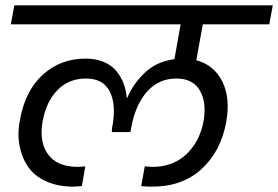

<svg xmlns="http://www.w3.org/2000/svg" viewBox="-20 -760 1030 711"><path d="M817.9 -309.1Q798.3 -199.7 725.8 -133.5Q653.3 -67.4 539.1 -68.8Q525.4 -68.8 502.9 -70.8L516.1 -144Q533.7 -142.1 544.9 -142.1Q620.1 -142.1 669.9 -188.7Q719.7 -235.4 733.9 -312Q745.6 -380.9 720 -425Q694.3 -469.2 632.8 -469.2Q566.9 -469.2 523.7 -419.7Q480.5 -370.1 465.8 -286.1L462.9 -271H394L395 -286.1Q411.6 -368.7 387.5 -418.9Q363.3 -469.2 298.8 -469.2Q233.9 -469.2 192.4 -426Q150.9 -382.8 138.2 -312Q124 -235.8 157.5 -189Q190.9 -142.1 268.1 -142.1Q276.4 -142.1 295.9 -144L283.2 -70.8Q258.8 -68.8 252.9 -68.8Q194.8 -68.8 151.6 -88.1Q108.4 -107.4 85 -140.9Q61.5 -174.3 52.5 -219.5Q43.5 -264.6 54.2 -316.9Q72.8 -423.3 138.4 -483.2Q204.1 -543 296.9 -543Q335.4 -543 365 -530.3Q394.5 -517.6 411.6 -496.1Q428.7 -474.6 438 -450Q447.3 -425.3 449.2 -397.9H451.2Q475.1 -453.1 518.6 -492.9Q562 -532.7 626 -541L648.9 -669.9H20L33.2 -740.2H990.2L977.1 -669.9H731L707 -537.1Q772.9 -519 803.2 -458.3Q833.5 -397.5 817.9 -309.1Z"/></svg>

Font: SVN-Poppins
Style: Italic
Weight: 400
Italic angle: -10°
Designer: Ninad Kale (Devanagari), Jonny Pinhorn (Latin)
Foundry: Indian Type Foundry
Version: Version 3.002 2017